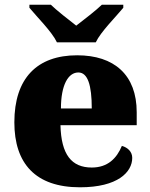

<svg xmlns="http://www.w3.org/2000/svg" viewBox="-20 -786 638 816"><path d="M222 -606H387C408 -651 473 -715 504 -753V-766H413C392 -745 334 -700 304 -677C274 -700 217 -745 196 -766H105V-753C136 -715 201 -651 222 -606ZM320 10C481 10 542 -55 542 -115C542 -141 523 -159 498 -166C476 -113 438 -74 370 -74C284 -74 240 -129 237 -254H561V-309C561 -468 465 -551 308 -551C138 -551 41 -454 41 -266C41 -91 131 10 320 10ZM370 -325H239C239 -425 270 -478 313 -478C353 -478 370 -424 370 -325Z"/></svg>

Font: Noto Serif Thai Black
Style: Regular
Weight: 900
Designer: Monotype Design Team
Foundry: Monotype Imaging Inc.
Version: Version 2.002